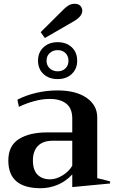

<svg xmlns="http://www.w3.org/2000/svg" viewBox="-20 -985 609 1015"><path d="M195 -815 315 -934Q324 -944 339.5 -954.5Q355 -965 374 -965Q395 -965 405 -954Q415 -943 415 -928Q415 -899 371 -873L217 -784ZM181 -664Q181 -708 210 -735Q239 -762 285 -762Q331 -762 359.5 -735Q388 -708 388 -664Q388 -621 359.5 -594Q331 -567 285 -567Q238 -567 209.5 -594Q181 -621 181 -664ZM342 -664Q342 -689 326 -704.5Q310 -720 285 -720Q260 -720 243 -704.5Q226 -689 226 -664Q226 -639 243 -623.5Q260 -608 285 -608Q310 -608 326 -623.5Q342 -639 342 -664ZM24 -136Q24 -215 80 -250Q136 -285 228 -285H362V-358Q362 -412 330.5 -437Q299 -462 243 -462Q203 -462 159.5 -450Q116 -438 80 -420L72 -458Q116 -481 171 -494Q226 -507 284 -507Q381 -507 437.5 -468Q494 -429 494 -364V-43Q532 -35 562 -26V-15L362 4V-63Q328 -26 284.5 -8Q241 10 195 10Q24 10 24 -136ZM362 -109V-241H259Q207 -241 180.5 -213.5Q154 -186 154 -137Q154 -86 178.5 -61.5Q203 -37 245 -37Q277 -37 311 -58Q345 -79 362 -109Z"/></svg>

Font: Trirong SemiBold
Style: Regular
Weight: 600
Designer: Katatrad Team
Foundry: CadsonDemak
Version: Version 1.000